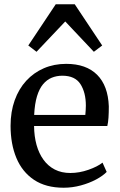

<svg xmlns="http://www.w3.org/2000/svg" viewBox="-20 -868 560 899"><path d="M278 11Q194.5 11 139.2 -26Q84 -63 56.8 -128.2Q29.5 -193.5 29.5 -279Q29.5 -345 48.8 -398.5Q68 -452 103 -490Q138 -528 185.5 -548.5Q233 -569 290 -569Q383.5 -569 434.8 -517.8Q486 -466.5 489.5 -370Q489.5 -340 488 -317.5Q486.5 -295 482.5 -278H139.5Q140 -229.5 151.2 -189.2Q162.5 -149 183.8 -119.8Q205 -90.5 236.5 -74.2Q268 -58 309.5 -58Q351.5 -58 394.2 -73Q437 -88 460 -106.5L479.5 -63Q461.5 -44.5 429.8 -27.5Q398 -10.5 358.5 0.2Q319 11 278 11ZM140 -330H379.5Q380.5 -339 381.2 -351.5Q382 -364 382 -373.5Q382 -434.5 356.8 -474Q331.5 -513.5 272 -513.5Q245 -513.5 222 -504Q199 -494.5 181.5 -473.5Q164 -452.5 153.2 -417.2Q142.5 -382 140 -330ZM151 -625.5 112.5 -655 241 -848H330L458.5 -655L419.5 -625.5L285.5 -767.5Z"/></svg>

Font: Merriweather 20pt
Style: Regular
Weight: 400
Version: Version 2.100